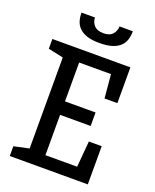

<svg xmlns="http://www.w3.org/2000/svg" viewBox="-166 -1015 897 1110"><g transform="rotate(20 282.5 -460.5)"><path d="M33 -60 126 -80V-640L33 -660V-720H513V-500H434L421 -645H225V-406H413V-323H225V-75H420L434 -235H513V0H33ZM455 -921Q455 -894 448 -870.5Q441 -847 423 -829Q405 -811 374 -801Q343 -791 296 -791Q249 -791 219 -801Q189 -811 171 -829Q153 -847 146 -870.5Q139 -894 139 -921H222Q222 -894 240.5 -873Q259 -852 298 -852Q337 -852 355 -873Q373 -894 373 -921Z"/></g></svg>

Font: Hermeneus One
Style: Regular
Weight: 400
Designer: Rodrigo Fuenzalida, Pablo Impallari
Foundry: Pablo Impallari, Rodrigo Fuenzalida
Version: Version 1.002; ttfautohint (v0.93) -l 8 -r 50 -G 200 -x 14 -